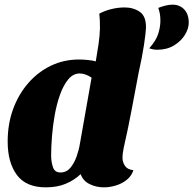

<svg xmlns="http://www.w3.org/2000/svg" viewBox="-20 -786 832 826"><path d="M657 -572Q645 -572 637 -574Q629 -576 622 -578Q652 -612 661 -641.5Q670 -671 670 -696Q670 -713 668 -725Q666 -737 661 -752Q670 -756 688 -761Q706 -766 722 -766Q753 -766 772.5 -745.5Q792 -725 792 -688Q792 -663 775.5 -636Q759 -609 728.5 -590.5Q698 -572 657 -572ZM177 20Q92 20 52.5 -33.5Q13 -87 13 -177Q13 -253 36.5 -317Q60 -381 102 -429Q144 -477 199.5 -503.5Q255 -530 320 -530Q337 -530 357.5 -528Q378 -526 392 -522Q399 -562 404 -596.5Q409 -631 410 -663Q410 -680 409.5 -695.5Q409 -711 407 -727Q428 -739 457.5 -746.5Q487 -754 516 -754Q554 -754 581.5 -735Q609 -716 608 -666Q607 -643 599.5 -593Q592 -543 576 -471Q562 -398 547 -317.5Q532 -237 512 -149Q510 -140 508.5 -128Q507 -116 507 -107Q507 -88 518 -72Q529 -56 554 -54Q546 -29 525.5 -12.5Q505 4 478.5 12Q452 20 427 20Q394 20 365.5 6Q337 -8 327 -37Q300 -11 263 4.5Q226 20 177 20ZM240 -44Q266 -44 283 -64.5Q300 -85 310 -114Q320 -143 324 -169L374 -452Q361 -461 347.5 -465.5Q334 -470 323 -470Q295 -470 274 -445Q253 -420 238.5 -379.5Q224 -339 215.5 -291.5Q207 -244 203.5 -198Q200 -152 200 -117Q200 -91 207.5 -67.5Q215 -44 240 -44Z"/></svg>

Font: Sansita Swashed ExtraBold
Style: Regular
Weight: 800
Designer: Pablo Cosgaya
Foundry: Omnibus-Type
Version: Version 1.003; ttfautohint (v1.8.3)